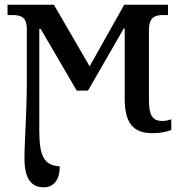

<svg xmlns="http://www.w3.org/2000/svg" viewBox="-20 -556 769 816"><path d="M166 240C212 240 234 204 234 151C165 147 147 105 147 -4V-433H153L306 -171H354L506 -435H510V-138C510 -36 543 10 628 10C662 10 691 4 708 -4V-49C695 -44 682 -42 669 -42C626 -42 613 -69 613 -133V-428C613 -483 638 -492 673 -492H694V-536H508L361 -274L209 -536H12V-492H34C69 -492 94 -483 94 -432V-222C94 -65 84 38 84 118C84 205 114 240 166 240Z"/></svg>

Font: Noto Serif SemiCondensed Medium
Style: Regular
Weight: 500
Width: 4
Designer: Monotype Design Team
Foundry: Monotype Imaging Inc.
Version: Version 2.014